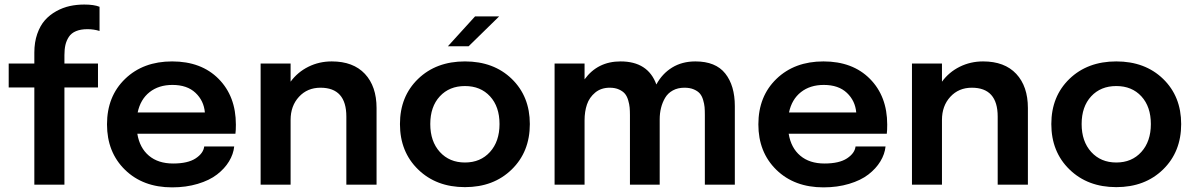

<svg xmlns="http://www.w3.org/2000/svg" viewBox="-20 -809 5236 841"><path d="M130.4 0V-425.8H18.1V-530.8H130.4V-578.6Q130.4 -624 143.1 -660.4Q155.8 -696.8 176.8 -720.5Q197.8 -744.1 226.6 -760Q255.4 -775.9 285.6 -782.5Q315.9 -789.1 349.1 -789.1Q391.6 -789.1 416 -779.3V-673.3Q391.1 -681.2 363.3 -681.2Q333.5 -681.2 313 -672.6Q292.5 -664.1 281.7 -647.7Q271 -631.3 266.6 -612.3Q262.2 -593.3 262.2 -567.9V-530.8H409.2V-425.8H262.2V0Z M1005.9 -167.5Q1002.4 -133.8 983.2 -102.1Q963.9 -70.3 930.7 -44.7Q897.5 -19 846.2 -3.7Q794.9 11.7 733.9 11.7Q606.4 11.7 527.6 -65.2Q448.7 -142.1 448.7 -264.2Q448.7 -387.2 528.1 -463.6Q607.4 -540 733.9 -540Q861.8 -540 937.5 -463.6Q1013.2 -387.2 1013.2 -263.2Q1013.2 -236.8 1011.2 -223.1H581.5Q591.8 -161.1 632.3 -127Q672.9 -92.8 738.3 -92.8Q802.7 -92.8 836.9 -115.2Q871.1 -137.7 874.5 -167.5ZM735.4 -437Q675.3 -437 635.3 -405.5Q595.2 -374 583 -316.4H877.4Q873 -367.7 836.4 -402.3Q799.8 -437 735.4 -437Z M1121.6 0V-530.8H1252.9V-451.2Q1283.7 -493.2 1330.8 -516.6Q1377.9 -540 1433.1 -540Q1527.3 -540 1578.4 -485.4Q1629.4 -430.7 1629.4 -335.9V0H1497.1V-298.3Q1497.1 -424.8 1383.8 -424.8Q1326.2 -424.8 1289.6 -385Q1252.9 -345.2 1252.9 -283.7V0Z M1941.9 -606.4 2061 -737.3H2166.5L2032.7 -606.4ZM1731.9 -265.6Q1731.9 -386.7 1811.3 -463.4Q1890.6 -540 2016.6 -540Q2142.6 -540 2221.7 -463.4Q2300.8 -386.7 2300.8 -265.6Q2300.8 -144 2221.4 -66.7Q2142.1 10.7 2016.6 10.7Q1891.1 10.7 1811.5 -66.7Q1731.9 -144 1731.9 -265.6ZM1906.7 -143.3Q1948.7 -97.2 2016.6 -97.2Q2084.5 -97.2 2126.2 -143.3Q2168 -189.5 2168 -265.6Q2168 -341.8 2126.5 -387Q2085 -432.1 2016.6 -432.1Q1948.2 -432.1 1906.5 -387Q1864.7 -341.8 1864.7 -265.6Q1864.7 -189.5 1906.7 -143.3Z M2409.2 0V-530.8H2540.5V-461.4Q2597.7 -540 2698.2 -540Q2818.4 -540 2855 -439Q2880.4 -486.3 2924.1 -513.2Q2967.8 -540 3025.9 -540Q3114.7 -540 3156.7 -487.1Q3198.7 -434.1 3198.7 -344.2V0H3067.4V-305.7Q3067.4 -325.7 3066.2 -339.8Q3064.9 -354 3059.8 -371.3Q3054.7 -388.7 3045.4 -399.4Q3036.1 -410.2 3019 -417.5Q3002 -424.8 2978 -424.8Q2948.7 -424.8 2927 -412.8Q2905.3 -400.9 2893.3 -380.4Q2881.3 -359.9 2875.5 -336.4Q2869.6 -313 2869.6 -286.1V0H2739.3V-304.7Q2739.3 -323.7 2738 -337.9Q2736.8 -352.1 2731.7 -369.6Q2726.6 -387.2 2717.5 -398.2Q2708.5 -409.2 2691.4 -417Q2674.3 -424.8 2650.9 -424.8Q2612.8 -424.8 2587.2 -403.6Q2561.5 -382.3 2551 -351.3Q2540.5 -320.3 2540.5 -281.7V0Z M3858.9 -167.5Q3855.5 -133.8 3836.2 -102.1Q3816.9 -70.3 3783.7 -44.7Q3750.5 -19 3699.2 -3.7Q3647.9 11.7 3586.9 11.7Q3459.5 11.7 3380.6 -65.2Q3301.8 -142.1 3301.8 -264.2Q3301.8 -387.2 3381.1 -463.6Q3460.4 -540 3586.9 -540Q3714.8 -540 3790.5 -463.6Q3866.2 -387.2 3866.2 -263.2Q3866.2 -236.8 3864.3 -223.1H3434.6Q3444.8 -161.1 3485.4 -127Q3525.9 -92.8 3591.3 -92.8Q3655.8 -92.8 3689.9 -115.2Q3724.1 -137.7 3727.5 -167.5ZM3588.4 -437Q3528.3 -437 3488.3 -405.5Q3448.2 -374 3436 -316.4H3730.5Q3726.1 -367.7 3689.5 -402.3Q3652.8 -437 3588.4 -437Z M3974.6 0V-530.8H4106V-451.2Q4136.7 -493.2 4183.8 -516.6Q4231 -540 4286.1 -540Q4380.4 -540 4431.4 -485.4Q4482.4 -430.7 4482.4 -335.9V0H4350.1V-298.3Q4350.1 -424.8 4236.8 -424.8Q4179.2 -424.8 4142.6 -385Q4106 -345.2 4106 -283.7V0Z M4585 -265.6Q4585 -386.7 4664.3 -463.4Q4743.7 -540 4869.6 -540Q4995.6 -540 5074.7 -463.4Q5153.8 -386.7 5153.8 -265.6Q5153.8 -144 5074.5 -66.7Q4995.1 10.7 4869.6 10.7Q4744.1 10.7 4664.6 -66.7Q4585 -144 4585 -265.6ZM4759.8 -143.3Q4801.8 -97.2 4869.6 -97.2Q4937.5 -97.2 4979.2 -143.3Q5021 -189.5 5021 -265.6Q5021 -341.8 4979.5 -387Q4938 -432.1 4869.6 -432.1Q4801.3 -432.1 4759.5 -387Q4717.8 -341.8 4717.8 -265.6Q4717.8 -189.5 4759.8 -143.3Z"/></svg>

Font: Epilogue SemiBold
Style: Regular
Weight: 600
Designer: Tyler Finck
Foundry: Etcetera Type Co
Version: Version 2.112